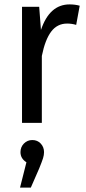

<svg xmlns="http://www.w3.org/2000/svg" viewBox="-20 -558 389 872"><path d="M342 -532 326 -445Q306 -451 285 -451Q240 -451 212.5 -414.5Q185 -378 170 -304V0H80V-527H158L166 -422Q205 -538 296 -538Q321 -538 342 -532ZM180 133Q180 146 175.5 160.5Q171 175 158 207L120 294H71L100 179Q73 162 73 133Q73 110 88.5 94Q104 78 127 78Q150 78 165 94Q180 110 180 133Z"/></svg>

Font: Fira Sans Condensed
Style: Regular
Weight: 400
Width: 3
Designer: bBox Type GmbH & Carrois Corporate GbR & Edenspiekermann AG
Foundry: bBox Type GmbH & Carrois Corporate GbR & Edenspiekermann AG
Version: Version 4.301